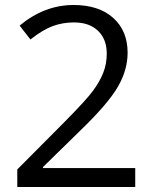

<svg xmlns="http://www.w3.org/2000/svg" viewBox="-20 -744 612 764"><path d="M518.1 0H48.8V-69.8L236.8 -258.8Q322.8 -345.7 350.1 -382.8Q377.4 -419.9 391.1 -455.1Q404.8 -490.2 404.8 -530.8Q404.8 -587.9 370.1 -621.3Q335.4 -654.8 273.9 -654.8Q229.5 -654.8 189.7 -640.1Q149.9 -625.5 101.1 -586.9L58.1 -642.1Q156.7 -724.1 272.9 -724.1Q373.5 -724.1 430.7 -672.6Q487.8 -621.1 487.8 -534.2Q487.8 -466.3 449.7 -399.9Q411.6 -333.5 307.1 -231.9L150.9 -79.1V-75.2H518.1Z"/></svg>

Font: f01136030
Style: Regular
Weight: 400
Foundry: Ascender Corporation
Version: Version 1.10